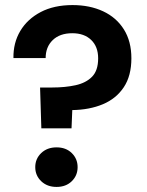

<svg xmlns="http://www.w3.org/2000/svg" viewBox="-20 -732 578 757"><path d="M143 -226 138 -387H186Q237 -387 278 -396Q319 -405 343 -429.5Q367 -454 367 -502Q367 -548 339.5 -574.5Q312 -601 265 -601Q216 -601 188 -574Q160 -547 160 -503H33Q32 -563 60 -610Q88 -657 140.5 -684.5Q193 -712 266 -712Q334 -712 386.5 -687.5Q439 -663 468.5 -616Q498 -569 498 -502Q498 -433 468 -388Q438 -343 385.5 -321Q333 -299 265 -298L262 -226ZM203 5Q166 5 142.5 -17.5Q119 -40 119 -73Q119 -106 142.5 -128.5Q166 -151 203 -151Q240 -151 263 -128.5Q286 -106 286 -73Q286 -40 263 -17.5Q240 5 203 5Z"/></svg>

Font: DM Sans
Style: Bold
Weight: 700
Designer: Colophon Foundry, Jonny Pinhorn
Foundry: Colophon Foundry
Version: Version 4.004; ttfautohint (v1.8.4.7-5d5b)